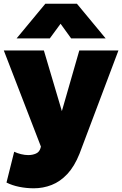

<svg xmlns="http://www.w3.org/2000/svg" viewBox="-22 -792 658 1035"><path d="M160.5 223Q120 223 81.8 215.2Q43.5 207.5 13 192L54.5 26Q71 34 91.5 39Q112 44 130.5 44Q153 44 171.8 35.8Q190.5 27.5 196.5 6L198.5 -2L-1.5 -520H214.5L311.5 -193L405.5 -520H616.5L406.5 37Q379 105.5 340.8 146.2Q302.5 187 256.5 205Q210.5 223 160.5 223ZM67.5 -585 222.5 -772H392.5L547.5 -585H361.5L304.5 -664L246.5 -585Z"/></svg>

Font: Geologica Black
Style: Regular
Weight: 900
Designer: Sindre Bremnes, Frode Helland
Foundry: Monokrom Skriftforlag AS
Version: Version 1.010;gftools[0.9.28]